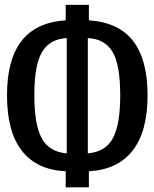

<svg xmlns="http://www.w3.org/2000/svg" viewBox="-20 -761 655 814"><path d="M356.9 -740.5V-674.9Q483.6 -666.2 544.6 -586.9Q605.6 -507.7 605.6 -356.9Q605.6 -203.1 542.1 -122.3Q478.5 -41.5 356.9 -34.9V33.3H258.5V-34.9Q136.4 -40.5 73.1 -121.3Q9.7 -202.1 9.7 -356.9Q9.7 -507.7 70.8 -586.9Q131.8 -666.2 258.5 -674.9V-740.5ZM263.1 -599.5Q191.3 -595.9 158.5 -541Q125.6 -486.2 125.6 -356.9Q125.6 -232.8 156.9 -174.9Q188.2 -116.9 263.1 -110.8ZM352.3 -599.5V-110.8Q427.2 -116.9 458.5 -174.9Q489.7 -232.8 489.7 -356.9Q489.7 -486.2 457.2 -541Q424.6 -595.9 352.3 -599.5Z"/></svg>

Font: Fira Code Medium
Style: Regular
Weight: 500
Designer: Carrois Corporate, Edenspiekermann AG, Nikita Prokopov
Foundry: Carrois Corporate, Edenspiekermann AG, Nikita Prokopov
Version: Version 6.002